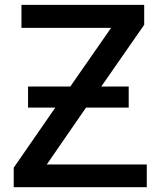

<svg xmlns="http://www.w3.org/2000/svg" viewBox="-20 -779 664 799"><path d="M96.7 -331.1V-418.9H272.5L442.4 -663.1H69.3V-758.8H580.1V-675.8L401.4 -418.9H515.6V-331.1H337.9L174.8 -94.7H590.8V0H37.1V-81.1L210 -331.1Z"/></svg>

Font: Gothic A1 SemiBold
Style: Regular
Weight: 600
Version: Version 2.50